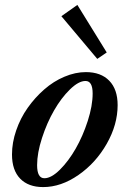

<svg xmlns="http://www.w3.org/2000/svg" viewBox="-20 -742 505 773"><path d="M371.6 -504.9 227.1 -676.8 291.5 -722.2 409.7 -530.8ZM153.8 11.2Q94.2 11.2 61.3 -22.7Q28.3 -56.6 28.3 -120.1Q28.3 -168 45.2 -217Q62 -266.1 91.3 -307.6Q120.6 -349.1 158 -381.8Q195.3 -414.6 239.3 -433.1Q283.2 -451.7 325.7 -451.7Q386.2 -451.7 419.9 -417Q453.6 -382.3 453.6 -318.8Q453.6 -240.2 409.7 -163.1Q365.7 -85.9 295.7 -37.4Q225.6 11.2 153.8 11.2ZM158.7 -24.4Q186.5 -24.4 221.2 -58.8Q255.9 -93.3 284.7 -143.6Q313.5 -193.8 333.3 -255.1Q353 -316.4 353 -365.7Q353 -416 324.2 -416Q296.4 -416 261.5 -381.8Q226.6 -347.7 197.8 -297.6Q168.9 -247.6 149.2 -186.8Q129.4 -126 129.4 -77.1Q129.4 -24.4 158.7 -24.4Z"/></svg>

Font: Elstob 10pt SemiBold
Style: Italic
Weight: 600
Italic angle: -20°
Designer: Peter S. Baker
Version: Version 1.015